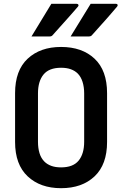

<svg xmlns="http://www.w3.org/2000/svg" viewBox="-20 -966 640 1006"><path d="M249 -946H382Q388 -946 390.5 -941.5Q393 -937 389 -932Q370 -910 356 -894Q342 -878 328.5 -863Q315 -848 298 -829Q281 -810 256 -782Q251 -775 240 -775H145Q173 -821 197 -860.5Q221 -900 249 -946ZM455 -946H588Q594 -946 596 -941.5Q598 -937 594 -932Q575 -910 561.5 -894Q548 -878 534.5 -863Q521 -848 504 -829Q487 -810 462 -782Q457 -775 445 -775H350Q378 -821 402.5 -860.5Q427 -900 455 -946ZM300 -720Q410 -720 475.5 -658.5Q541 -597 541 -478V-222Q541 -104 475.5 -42Q410 20 300 20Q191 20 125 -42Q59 -104 59 -222V-478Q59 -597 125 -658.5Q191 -720 300 -720ZM179 -223Q179 -190 187 -163.5Q195 -137 213 -119Q227 -105 248.5 -97Q270 -89 300 -89Q363 -89 392 -124.5Q421 -160 421 -223V-477Q421 -510 412.5 -537Q404 -564 387 -581Q373 -595 351.5 -603Q330 -611 300 -611Q237 -611 208 -575.5Q179 -540 179 -477Z"/></svg>

Font: Recursive Mn Lnr St SmB
Style: Regular
Weight: 600
Monospace: yes
Version: Version 1.079;hotconv 1.0.112;makeotfexe 2.5.65598; ttfautoh